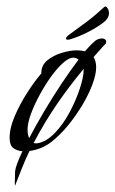

<svg xmlns="http://www.w3.org/2000/svg" viewBox="-20 -464 360 599"><path d="M29 110Q27 118 26.5 113Q26 108 26.5 95.5Q27 83 27 71Q29 52 50 8Q31 6 20.5 -3Q10 -12 10 -34Q10 -65 26.5 -103Q43 -141 66 -176.5Q89 -212 109 -235V-237Q109 -261 128.5 -276.5Q148 -292 174 -299.5Q200 -307 219 -307Q233 -307 245 -304Q253 -313 260 -320.5Q267 -328 273 -333Q284 -344 298 -344Q305 -344 309 -340Q313 -336 310 -328Q300 -318 291 -307.5Q282 -297 272 -286Q280 -273 280 -254Q280 -232 268.5 -201Q257 -170 237 -136.5Q217 -103 192 -72.5Q167 -42 140 -21Q110 2 72 7Q60 32 49.5 58Q39 84 29 110ZM71 -33Q92 -73 118 -117Q144 -161 172 -203Q200 -245 225 -278Q218 -284 208 -284Q195 -284 176.5 -267.5Q158 -251 139 -224.5Q120 -198 103.5 -167.5Q87 -137 76.5 -108.5Q66 -80 66 -60Q66 -53 67 -46.5Q68 -40 71 -33ZM97 -17Q125 -22 151 -49Q177 -76 197 -113.5Q217 -151 229 -187.5Q241 -224 241 -246V-249Q199 -199 159 -141Q119 -83 85 -18Q91 -16 97 -17ZM192 -340Q186 -340 186 -344Q186 -349 196 -356Q225 -377 250.5 -396Q276 -415 305 -442L309 -444Q313 -443 316.5 -437Q320 -431 320 -423Q320 -407 303 -394Q282 -378 254.5 -364Q227 -350 201 -342Q198 -341 196 -340.5Q194 -340 192 -340Z"/></svg>

Font: Bonheur Royale
Style: Regular
Weight: 400
Designer: Robert E. Leuschke
Foundry: Robert E. Leuschke
Version: Version 1.010; ttfautohint (v1.8.3)